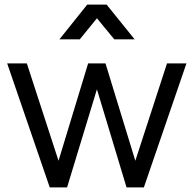

<svg xmlns="http://www.w3.org/2000/svg" viewBox="-20 -810 837 830"><path d="M325 -640 399 -731 474 -640H562L441 -790H357L237 -640ZM270 0 399 -424 527 0H602L786 -536H702L565 -115L436 -536H361L233 -115L96 -536H11L195 0Z"/></svg>

Font: Plus Jakarta Sans
Style: Regular
Weight: 400
Designer: Gumpita Rahayu
Foundry: Tokotype
Version: Version 2.071;gftools[0.9.30]